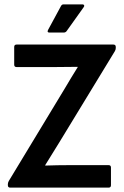

<svg xmlns="http://www.w3.org/2000/svg" viewBox="-20 -859 569 879"><path d="M27 0Q16 0 16 -11V-16Q16 -22 20 -30L276 -453Q306 -504 336 -552V-553Q309 -553 282 -552.5Q255 -552 229 -552H56Q45 -552 45 -563V-644Q45 -655 56 -655H499Q510 -655 510 -644V-639Q510 -632 506 -625L252 -208Q220 -155 187 -103V-101Q215 -102 243.5 -102.5Q272 -103 301 -103H477Q488 -103 488 -92V-11Q488 0 477 0ZM206 -710Q194 -710 200 -722L259 -831Q263 -839 271 -839H358Q363 -839 365 -835Q367 -831 363 -826L286 -718Q281 -710 272 -710Z"/></svg>

Font: Sofia Sans Semi Condensed
Style: Bold
Weight: 700
Designer: Botio Nikoltchev, Ani Petrova
Foundry: lettersoup
Version: Version 4.100; ttfautohint (v1.8.4.7-5d5b)